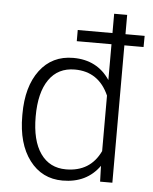

<svg xmlns="http://www.w3.org/2000/svg" viewBox="-50 -717 614 769"><g transform="rotate(5 256.5 -332.0)"><path d="M429.7 -551.3V1H380.4L378.4 -62.5Q327.1 9.8 230 9.8Q147 9.8 96.9 -56.4Q46.9 -122.6 46.9 -234.9V-241.2Q46.9 -352.5 96.2 -418Q145.5 -483.4 230.5 -483.4Q327.1 -483.4 377.9 -407.2V-551.3H238.3V-596.2H377.9V-673.8H430.2V-596.2H507.3L506.8 -551.3ZM240.7 -437.5Q173.3 -437.5 137 -385.3Q100.6 -333 100.6 -236.6Q100.6 -140.1 137.2 -88.1Q173.8 -36.1 239.7 -36.1Q337.4 -36.1 377.9 -121.6V-344.7Q336.9 -437.5 240.7 -437.5Z"/></g></svg>

Font: Yantramanav Light
Style: Regular
Weight: 300
Version: Version 1.001;PS 1.0;hotconv 1.0.72;makeotf.lib2.5.5900; ttf